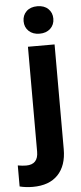

<svg xmlns="http://www.w3.org/2000/svg" viewBox="-109 -771 431 1017"><g transform="rotate(-5 107.0 -262.5)"><path d="M203.6 -528.3V28.8Q203.6 116.2 157.2 164.8Q110.8 213.4 23.4 213.4Q-13.2 213.4 -46.4 205.1V93.3Q-21 97.7 -2 97.7Q62 97.7 62 29.8V-528.3ZM50.8 -665Q50.8 -696.8 72 -717.3Q93.3 -737.8 129.9 -737.8Q166.5 -737.8 187.7 -717.3Q209 -696.8 209 -665Q209 -632.8 187.3 -612.3Q165.5 -591.8 129.9 -591.8Q94.2 -591.8 72.5 -612.3Q50.8 -632.8 50.8 -665Z"/></g></svg>

Font: RobotoInd
Style: Bold
Weight: 700
Designer: Google
Version: Version 2.001150; 2014